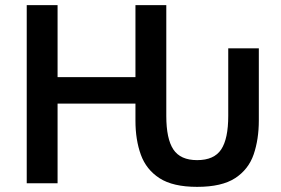

<svg xmlns="http://www.w3.org/2000/svg" viewBox="-20 -713 1095 747"><path d="M747 14Q653 14 601 -19.5Q549 -53 528 -111Q507 -169 507 -243V-310H204V0H84V-693H204V-413H507V-693H627V-262Q627 -173 654.5 -131.5Q682 -90 747 -90Q813 -90 840.5 -131.5Q868 -173 868 -262V-525H987V-245Q987 -171 967 -112.5Q947 -54 895 -20Q843 14 747 14Z"/></svg>

Font: Ubuntu Sans SemiBold
Style: Regular
Weight: 600
Designer: Dalton Maag Ltd
Foundry: Dalton Maag Ltd
Version: Version 1.006; ttfautohint (v1.8.4.7-5d5b)